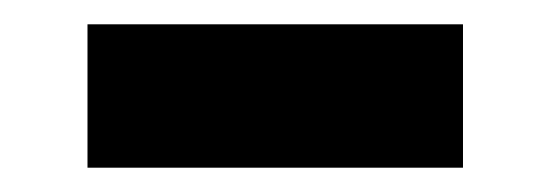

<svg xmlns="http://www.w3.org/2000/svg" viewBox="-20 -365 453 158"><path d="M52 -227V-345H361V-227Z"/></svg>

Font: Lexend Deca Medium
Style: Regular
Weight: 500
Designer: Bonnie Shaver-Troup, Thomas Jockin
Foundry: Lexend
Version: Version 1.008; ttfautohint (v1.8.4.7-5d5b)